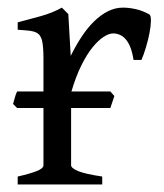

<svg xmlns="http://www.w3.org/2000/svg" viewBox="-20 -489 436 509"><path d="M272.5 -202.6H168.5V-50.8Q168.5 -43.5 186.8 -35.6Q205.1 -27.8 251 -21V0H26.9V-21Q59.1 -28.3 77.1 -35.4Q95.2 -42.5 95.2 -50.8V-202.6H25.4L14.6 -213.4Q17.1 -221.2 19.3 -230Q21.5 -238.8 25.4 -246.6H95.2V-335Q95.2 -351.1 94.2 -362.1Q93.3 -373 91.8 -379.9Q90.3 -386.7 88.1 -390.6Q85.9 -394.5 84 -397Q80.6 -400.4 76.4 -402.6Q72.3 -404.8 65.7 -406.2Q59.1 -407.7 49.8 -408.4Q40.5 -409.2 26.9 -410.2V-429.7Q58.6 -438 89.1 -446.5Q119.6 -455.1 144 -468.8L161.1 -451.7L167.5 -340.8Q180.7 -367.7 196 -391.1Q211.4 -414.6 229 -431.9Q246.6 -449.2 265.9 -459Q285.2 -468.8 306.2 -468.8Q321.8 -468.8 339.8 -464.8Q357.9 -460.9 376 -450.7Q380.4 -447.8 380.1 -433.6Q379.9 -419.4 376.2 -400.9Q372.6 -382.3 366.7 -362.8Q360.8 -343.3 355 -330.1H334Q331.1 -349.6 325.7 -363.3Q320.3 -377 313.2 -385Q306.2 -393.1 297.6 -396.7Q289.1 -400.4 279.8 -400.4Q269 -400.4 254.9 -391.4Q240.7 -382.3 225.6 -363.8Q210.4 -345.2 195.8 -315.9Q181.2 -286.6 169.4 -246.6H272.5L283.2 -234.4Z"/></svg>

Font: Noto Serif Devanagari
Style: Regular
Weight: 400
Designer: Monotype Design Team
Foundry: Monotype Imaging Inc.
Version: Version 1.01